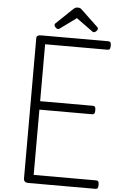

<svg xmlns="http://www.w3.org/2000/svg" viewBox="-93 -1747 1158 1808"><g transform="rotate(5 485.5 -843.0)"><path d="M246 0Q224 0 213 -10Q202 -20 202 -40V-1367Q202 -1381 213 -1388Q224 -1395 246 -1395H880Q895 -1395 901 -1386.5Q907 -1378 907 -1355Q907 -1333 901 -1324Q895 -1315 880 -1315H290V-777H788Q803 -777 809 -768.5Q815 -760 815 -737Q815 -715 809 -706Q803 -697 788 -697H290V-80H880Q895 -80 901 -71.5Q907 -63 907 -40Q907 -18 901 -9Q895 0 880 0ZM398 -1468Q388 -1468 375.5 -1480Q363 -1492 363 -1502Q363 -1505 363 -1509Q363 -1513 369 -1519L523 -1666Q530 -1673 539 -1679.5Q548 -1686 567 -1686Q586 -1686 594.5 -1679.5Q603 -1673 610 -1666L766 -1518Q771 -1513 771.5 -1509Q772 -1505 772 -1502Q772 -1492 759.5 -1480Q747 -1468 737 -1468Q730 -1468 725 -1471.5Q720 -1475 712 -1481L567 -1586L423 -1481Q416 -1475 410 -1471.5Q404 -1468 398 -1468Z"/></g></svg>

Font: Playwrite BE WAL
Style: Regular
Weight: 400
Designer: Veronika Burian, José Scaglione
Foundry: TypeTogether
Version: Version 1.002